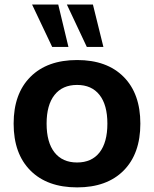

<svg xmlns="http://www.w3.org/2000/svg" viewBox="-20 -814 679 845"><path d="M40 -269.8Q40 -401.9 114 -475.8Q187.9 -549.8 319.6 -549.8Q450.6 -549.8 524.1 -475.8Q597.7 -401.9 597.7 -269.8Q597.7 -137.5 524.1 -63.4Q450.6 10.7 319.6 10.7Q187.9 10.7 114 -63.4Q40 -137.5 40 -269.8ZM452.6 -270Q452.6 -352.1 418.1 -396.1Q383.5 -440.2 319.2 -440.2Q254.9 -440.2 220 -396.1Q185.1 -352.1 185.1 -270Q185.1 -187.3 220 -143.1Q254.9 -98.9 319.2 -98.9Q383.5 -98.9 418.1 -143.1Q452.6 -187.3 452.6 -270ZM274.2 -794.2H388.9L435.1 -607.4H362.1ZM121.1 -794.2H236.3L281.2 -607.4H209.7Z"/></svg>

Font: Min Sans VF VF
Style: Regular
Weight: 400
Designer: Jinseong-Kim, NotoSansCJK, Nunito
Foundry: Jinseong-Kim
Version: Version 1.420;Glyphs 3.1.2 (3151)